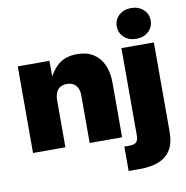

<svg xmlns="http://www.w3.org/2000/svg" viewBox="-99 -842 1107 1141"><g transform="rotate(-10 454.5 -271.5)"><path d="M239.3 -280.8V0H43.9V-522.5H234.9L235.4 -380.9H214.4Q237.3 -446.8 281.7 -490Q326.2 -533.2 403.8 -533.2Q461.4 -533.2 501 -508.1Q540.5 -482.9 561 -437.3Q581.5 -391.6 581.5 -330.1V0H385.7V-287.1Q385.7 -326.2 366.7 -347.7Q347.7 -369.1 312.5 -369.1Q289.6 -369.1 272.9 -359.4Q256.3 -349.6 247.8 -329.8Q239.3 -310.1 239.3 -280.8ZM669.4 -522.5H865.2V18.6Q865.2 82.5 840.8 123.8Q816.4 165 769 184.6Q721.7 204.1 652.3 204.1H585V56.6H617.7Q646 56.6 657.7 44.2Q669.4 31.7 669.4 3.4ZM766.6 -561.5Q722.2 -561.5 693.4 -587.9Q664.6 -614.3 664.6 -654.3Q664.6 -694.8 693.4 -720.9Q722.2 -747.1 766.6 -747.1Q811 -747.1 840.1 -720.9Q869.1 -694.8 869.1 -654.3Q869.1 -614.3 840.1 -587.9Q811 -561.5 766.6 -561.5Z"/></g></svg>

Font: Inter 28pt Black
Style: Regular
Weight: 900
Designer: Rasmus Andersson
Foundry: rsms
Version: Version 4.001;git-66647c0bb